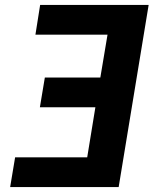

<svg xmlns="http://www.w3.org/2000/svg" viewBox="-20 -755 640 775"><path d="M21 0 41 -120H332L365 -322H141L161 -442H385L414 -615H123L142 -735H580L459 0Z"/></svg>

Font: Iosevka Curly Heavy Extended
Style: Italic
Weight: 900
Width: 7
Italic angle: -9°
Monospace: yes
Designer: Belleve Invis
Foundry: Belleve Invis
Version: Version 11.1.0; ttfautohint (v1.8.3)